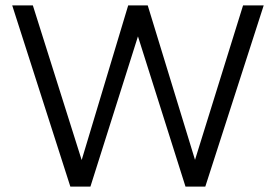

<svg xmlns="http://www.w3.org/2000/svg" viewBox="-20 -687 1016 707"><path d="M239 0 25 -667H101L292 -62H270L452 -667H524L712 -53H684L875 -667H951L736 0H663L476 -591H500L313 0Z"/></svg>

Font: Maven Pro
Style: Regular
Weight: 400
Designer: Joe Prince
Foundry: Joe Prince
Version: Version 2.103